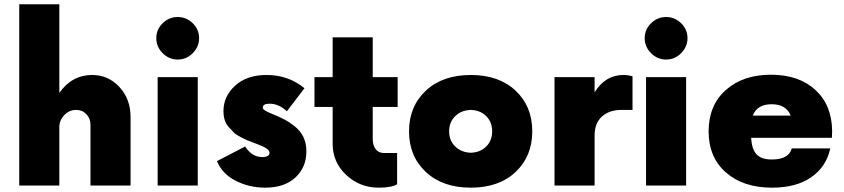

<svg xmlns="http://www.w3.org/2000/svg" viewBox="-20 -856 3896 886"><path d="M405 -510Q480 -510 531.2 -454.4Q582.5 -398.8 582.5 -316.2V0H397.5V-281.2Q397.5 -308.8 378.8 -328.8Q360 -348.8 331.2 -348.8Q298.8 -348.8 276.2 -324.4Q253.8 -300 253.8 -270V0H68.8V-836.2H253.8V-427.5Q312.5 -510 405 -510Z M869.4 -610.6Q840 -581.2 800 -581.2Q760 -581.2 730.6 -610.6Q701.2 -640 701.2 -680Q701.2 -720 730.6 -748.8Q760 -777.5 800 -777.5Q840 -777.5 869.4 -748.8Q898.8 -720 898.8 -680Q898.8 -640 869.4 -610.6ZM707.5 0V-500H892.5V0Z M1203.8 10Q1130 10 1067.5 -21.9Q1005 -53.8 981.2 -112.5L1111.2 -180Q1142.5 -131.2 1190 -131.2Q1223.8 -131.2 1223.8 -151.2Q1223.8 -170 1172.5 -188.8L1150 -197.5Q1128.8 -205 1120.6 -208.8Q1112.5 -212.5 1091.2 -223.1Q1070 -233.8 1060 -243.8Q1050 -253.8 1036.2 -268.8Q1022.5 -283.8 1016.9 -302.5Q1011.2 -321.2 1011.2 -343.8Q1011.2 -411.2 1065 -460.6Q1118.8 -510 1210 -510Q1311.2 -510 1385 -448.8L1303.8 -342.5Q1266.2 -377.5 1223.8 -377.5Q1192.5 -377.5 1192.5 -358.8Q1192.5 -347.5 1233.8 -331.2Q1267.5 -317.5 1290.6 -305.6Q1313.8 -293.8 1340 -273.1Q1366.2 -252.5 1380 -223.8Q1393.8 -195 1393.8 -157.5Q1393.8 -83.8 1343.1 -36.9Q1292.5 10 1203.8 10Z M1815 -362.5H1700V-215Q1700 -185 1713.8 -167.5Q1727.5 -150 1751.2 -150H1812.5V-6.2Q1788.8 10 1727.5 10Q1640 10 1577.5 -48.8Q1515 -107.5 1515 -192.5V-362.5H1431.2V-500H1515V-683.8H1700V-500H1815Z M2359.4 -62.5Q2282.5 10 2152.5 10Q2022.5 10 1945 -62.5Q1867.5 -135 1867.5 -250Q1867.5 -365 1945 -437.5Q2022.5 -510 2152.5 -510Q2282.5 -510 2359.4 -437.5Q2436.2 -365 2436.2 -250Q2436.2 -135 2359.4 -62.5ZM2152.5 -151.2Q2196.2 -152.5 2223.8 -180Q2251.2 -207.5 2251.2 -250Q2251.2 -292.5 2223.8 -320Q2196.2 -347.5 2152.5 -348.8Q2108.8 -347.5 2080.6 -320Q2052.5 -292.5 2052.5 -250Q2052.5 -207.5 2080.6 -180Q2108.8 -152.5 2152.5 -151.2Z M2856.2 -510Q2880 -510 2898.8 -503.8V-348.8H2848.8Q2791.2 -348.8 2757.5 -318.1Q2723.8 -287.5 2723.8 -230V0H2538.8V-500H2723.8V-430Q2773.8 -510 2856.2 -510Z M3123.1 -610.6Q3093.8 -581.2 3053.8 -581.2Q3013.8 -581.2 2984.4 -610.6Q2955 -640 2955 -680Q2955 -720 2984.4 -748.8Q3013.8 -777.5 3053.8 -777.5Q3093.8 -777.5 3123.1 -748.8Q3152.5 -720 3152.5 -680Q3152.5 -640 3123.1 -610.6ZM2961.2 0V-500H3146.2V0Z M3820 -251.2 3818.8 -220H3446.2Q3448.8 -168.8 3470.6 -144.4Q3492.5 -120 3541.2 -120Q3620 -120 3633.8 -171.2H3811.2Q3793.8 -87.5 3724.4 -38.8Q3655 10 3542.5 10Q3410 10 3330 -60Q3250 -130 3250 -250Q3250 -370 3329.4 -440.6Q3408.8 -511.2 3537.5 -511.2Q3666.2 -511.2 3742.5 -441.2Q3818.8 -371.2 3820 -251.2ZM3541.2 -375Q3473.8 -375 3453.8 -322.5H3628.8Q3607.5 -375 3541.2 -375Z"/></svg>

Font: Now Alt Black
Style: Regular
Weight: 900
Designer: Alfredo Marco Pradil
Foundry: Alfredo Marco Pradil
Version: Version 1.002;PS 001.002;hotconv 1.0.88;makeotf.lib2.5.64775